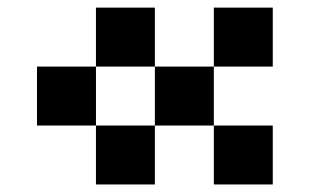

<svg xmlns="http://www.w3.org/2000/svg" viewBox="-20 -489 821 509"><path d="M390.6 -468.8V-312.5H234.4V-156.2H390.6V0H234.4V-156.2H78.1V-312.5H234.4V-468.8ZM703.1 -468.8V-312.5H546.9V-156.2H703.1V0H546.9V-156.2H390.6V-312.5H546.9V-468.8Z"/></svg>

Font: Sorena-Fanum Normal
Style: Regular
Weight: 400
Designer: Mohammad Darvishi
Version: Version 1.000;March 20, 2024;FontCreator 15.0.0.2958 64-bit